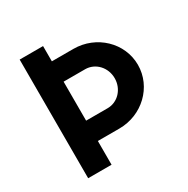

<svg xmlns="http://www.w3.org/2000/svg" viewBox="-159 -840 959 981"><g transform="rotate(-30 320.0 -350.0)"><path d="M350 -610H223V-700H85V0H223V-140H350C485 -140 595 -245 595 -375C595 -505 485 -610 350 -610ZM350 -260H223V-490H350C410 -490 458 -439 458 -375C458 -311 410 -260 350 -260Z"/></g></svg>

Font: Goli SemiBold
Style: Regular
Weight: 600
Designer: jaikishan Patel
Foundry: MagicType
Version: Version 1.000;Glyphs 3.2 (3242)